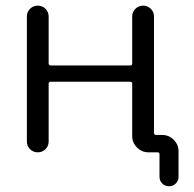

<svg xmlns="http://www.w3.org/2000/svg" viewBox="-20 -562 686 680"><path d="M160.2 -272.5Q152.3 -272.5 152.3 -265.6V-60.5Q152.3 -44.9 141.1 -33.7Q129.9 -22.5 113.8 -22.5Q97.7 -22.5 86.4 -33.7Q75.2 -44.9 75.2 -60.5V-503.9Q75.2 -519.5 86.4 -530.8Q97.7 -542 113.8 -542Q129.9 -542 141.1 -530.8Q152.3 -519.5 152.3 -503.9V-337.9Q152.3 -330.1 160.2 -330.1H441.4Q448.2 -330.1 448.2 -337.9V-503.9Q448.2 -519.5 459.5 -530.8Q470.7 -542 486.8 -542Q502.9 -542 514.2 -530.8Q525.4 -519.5 525.4 -503.9V-91.8Q525.4 -84 533.2 -84H554.7Q578.1 -84 595.2 -66.9Q612.3 -49.8 612.3 -26.4V64.5Q612.3 78.1 602.5 87.9Q592.8 97.7 578.6 97.7Q564.5 97.7 554.7 87.9Q544.9 78.1 544.9 64.5V-15.6Q544.9 -22.5 537.1 -22.5H525.4H505.9Q482.4 -22.5 465.3 -39.6Q448.2 -56.6 448.2 -80.1V-265.6Q448.2 -272.5 441.4 -272.5Z"/></svg>

Font: Gen Jyuu Gothic Normal
Style: Regular
Weight: 300
Designer: [Source Han Sans]
Ryoko NISHIZUKA  (kana & ideographs); Paul D. Hunt (Latin, Greek & Cyrillic); Wenlong ZHANG  (bopomofo
Version: Version 1.002.20150607